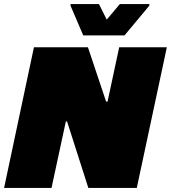

<svg xmlns="http://www.w3.org/2000/svg" viewBox="-23 -919 836 939"><path d="M-3 0 143 -688H407L496 -422H503L560 -688H793L646 0H409L305 -325H299L229 0ZM384 -746 322 -891V-899H461L499 -823L563 -899H708L707 -891L586 -746Z"/></svg>

Font: Saira SemiExpanded Black
Style: Italic
Weight: 900
Width: 6
Italic angle: -12°
Designer: Hector Gatti with collaboration of the Omnibus-Type team
Foundry: Omnibus-Type
Version: Version 1.101